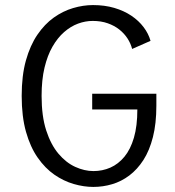

<svg xmlns="http://www.w3.org/2000/svg" viewBox="-20 -726 690 757"><path d="M348 11Q310.5 11 270.8 -0.5Q231 -12 194.5 -37.2Q158 -62.5 128.8 -104.2Q99.5 -146 82.5 -206.2Q65.5 -266.5 65.5 -348Q65.5 -428 82.2 -487.8Q99 -547.5 127.5 -589.2Q156 -631 192.2 -656.8Q228.5 -682.5 268.2 -694.2Q308 -706 347 -706Q392.5 -706 430.8 -694.8Q469 -683.5 498 -664Q527 -644.5 546.2 -619Q565.5 -593.5 573.5 -565L501 -533Q495.5 -554.5 482.8 -574.2Q470 -594 450.5 -609.5Q431 -625 404.8 -634.2Q378.5 -643.5 345.5 -643.5Q316.5 -643.5 287.5 -632.8Q258.5 -622 232.8 -599.5Q207 -577 187 -542.2Q167 -507.5 155.5 -459.2Q144 -411 144 -348Q144 -268 162.2 -211.8Q180.5 -155.5 210.5 -120Q240.5 -84.5 276.8 -68Q313 -51.5 348.5 -51.5Q384 -51.5 415.2 -65.2Q446.5 -79 470.5 -108Q494.5 -137 508 -183Q521.5 -229 521.5 -294.5H343.5V-356.5H596.5V-309.5Q596.5 -239 583 -185.8Q569.5 -132.5 545.5 -95.2Q521.5 -58 490 -34.2Q458.5 -10.5 422.2 0.2Q386 11 348 11Z"/></svg>

Font: Trispace Thin Light
Style: Regular
Weight: 300
Version: Version 1.210